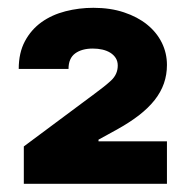

<svg xmlns="http://www.w3.org/2000/svg" viewBox="-20 -825 466 482"><path d="M27 -652Q27 -692.5 42.6 -721.6Q58.2 -750.7 84.3 -769.4Q110.4 -788 144.4 -796.7Q178.3 -805.4 214.5 -805.4Q257.1 -805.4 291.2 -794Q325.3 -782.7 349.3 -763.3Q373.2 -744 386.2 -717.9Q399.1 -691.8 399.1 -661.9Q399.1 -637.4 391.5 -615.6Q383.9 -593.8 368.3 -573.9Q352.6 -554 328.5 -535.3Q304.3 -516.7 271.3 -498.6L227.3 -474.4V-470.2H399.1V-363.6H39.8V-457.4L217.3 -589.5Q229.8 -598.7 239.9 -606.7Q250 -614.7 258.9 -622.9Q275.6 -638.5 275.6 -660.5Q275.6 -671.2 270.6 -679.2Q265.6 -687.1 257.1 -692.5Q248.6 -697.8 237.2 -700.5Q225.9 -703.1 213.1 -703.1Q185.4 -703.1 168.7 -690.9Q152 -678.6 152 -652Z"/></svg>

Font: Inter P Black
Style: Regular
Weight: 900
Designer: Rasmus Andersson
Foundry: rsms
Version: Version 3.018;git-588b23468